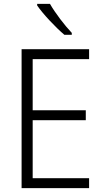

<svg xmlns="http://www.w3.org/2000/svg" viewBox="-20 -967 534 987"><path d="M237 -947H171V-939C200 -896 265 -827 311 -788H349V-798C312 -837 263 -901 237 -947ZM438 0V-51H148V-349H421V-400H148V-663H438V-714H91V0Z"/></svg>

Font: Noto Sans Devanagari SemiCondensed Light
Style: Regular
Weight: 300
Width: 4
Designer: Jelle Bosma - Monotype Design Team
Foundry: Monotype Imaging Inc.
Version: Version 2.004